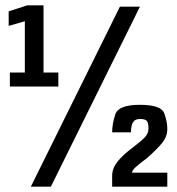

<svg xmlns="http://www.w3.org/2000/svg" viewBox="-20 -699 662 719"><path d="M17 -375V-427.5H73V-619.5L12.5 -602V-656.5L82 -679H143V-427.5H198.5V-375ZM95.5 0 429 -674H504L170.5 0ZM400 0V-40.5Q400 -68 419.5 -93Q439 -118 476.5 -146Q510.5 -172 523.2 -185.8Q536 -199.5 536 -217.5Q536 -242 528.2 -247.8Q520.5 -253.5 504.5 -253.5Q485.5 -253.5 478 -241Q470.5 -228.5 470.5 -203.5H400Q400 -235 411.8 -270.8Q423.5 -306.5 503.5 -306.5Q583.5 -306.5 595 -275Q606.5 -243.5 606.5 -217Q606.5 -187.5 587.2 -163.8Q568 -140 530.5 -107Q499.5 -84 487 -72.2Q474.5 -60.5 474.5 -52.5H606.5V0Z"/></svg>

Font: Anybody Condensed Regular
Style: Bold
Weight: 700
Width: 3
Designer: Tyler Finck
Foundry: Etcetera Type Company
Version: Version 1.010; ttfautohint (v1.8.3) -l 8 -r 50 -G 200 -x 14 